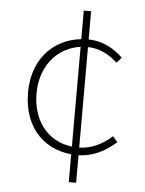

<svg xmlns="http://www.w3.org/2000/svg" viewBox="-53 -761 627 833"><g transform="rotate(5 260.5 -344.5)"><path d="M305 -91C373 -91 428 -122 473 -162L452 -186C415 -152 364 -124 306 -124C185 -124 105 -212 105 -343C105 -474 193 -562 306 -562C360 -562 404 -538 439 -505L460 -529C424 -562 377 -595 305 -595C179 -595 68 -507 68 -343C68 -183 169 -91 305 -91ZM278 29H310V-718H278Z"/></g></svg>

Font: Source Han Sans JP VF
Style: Regular
Weight: 250
Designer: Ryoko NISHIZUKA 西塚涼子 (kana, bopomofo & ideographs); Paul D. Hunt (Latin, Greek & Cyrillic); Sandoll Communications 산돌커뮤니
Foundry: Adobe
Version: Version 2.004;hotconv 1.0.118;makeotfexe 2.5.65603